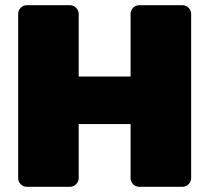

<svg xmlns="http://www.w3.org/2000/svg" viewBox="-20 -720 807 740"><path d="M50 -33.3V-666.7Q50 -680 60 -690Q70 -700 83.3 -700H250Q263.3 -700 273.3 -690Q283.3 -680 283.3 -666.7V-425H483.3V-666.7Q483.3 -680 493.3 -690Q503.3 -700 516.7 -700H683.3Q696.7 -700 706.7 -690Q716.7 -680 716.7 -666.7V-33.3Q716.7 -20 706.7 -10Q696.7 0 683.3 0H516.7Q503.3 0 493.3 -10Q483.3 -20 483.3 -33.3V-241.7H283.3V-33.3Q283.3 -20 273.3 -10Q263.3 0 250 0H83.3Q70 0 60 -10Q50 -20 50 -33.3Z"/></svg>

Font: BoonTook Mon
Style: Regular
Weight: 400
Designer: Sungsit Sawaiwan
Foundry: FontUni
Version: Version 3.0